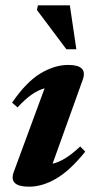

<svg xmlns="http://www.w3.org/2000/svg" viewBox="-20 -690 356 723"><path d="M32 -43 148 -357.5Q122.5 -350.5 97.8 -332.8Q73 -315 46 -285.5L25.5 -303.5Q79.5 -382 132.8 -413.8Q186 -445.5 237 -445.5Q312 -445.5 291.5 -389.5L178 -73.5Q203 -79.5 228.2 -95.5Q253.5 -111.5 282 -138.5L301 -119Q244.5 -48.5 192.2 -17.8Q140 13 89.5 13Q11 13 32 -43ZM267.5 -504.5H230L119 -652.5L123 -670H243Z"/></svg>

Font: Newsreader 16pt
Style: Bold Italic
Weight: 700
Italic angle: -17°
Designer: Hugues Gentile
Foundry: Production Type
Version: Version 1.003; ttfautohint (v1.8.3)